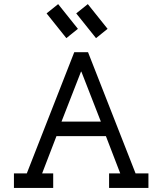

<svg xmlns="http://www.w3.org/2000/svg" viewBox="-20 -928 802 948"><path d="M364.7 -785.6 307.6 -739.7 210 -861.8 267.1 -907.7ZM511.2 -785.6 454.1 -739.7 356.4 -861.8 413.6 -907.7ZM346.7 -670.4H414.6L649.4 -71.8H712.9V0H518.6V-71.8H573.7L502.9 -255.9H258.8L188 -71.8H242.7V0H48.8V-71.8H112.3ZM381.8 -574.2H379.9L283.7 -327.6H478Z"/></svg>

Font: Eligible
Style: Regular
Weight: 500
Version: Version 1.1